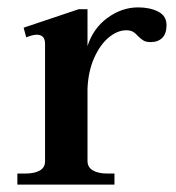

<svg xmlns="http://www.w3.org/2000/svg" viewBox="-20 -500 478 520"><path d="M431 -432Q431 -409 419.5 -397.5Q408 -386 388 -386Q376 -386 369 -390Q362 -394 354 -402Q347 -410 340 -414Q333 -418 322 -418Q298 -418 274.5 -398.5Q251 -379 235 -343Q219 -307 217 -260V-64Q217 -47 231.5 -38.5Q246 -30 271 -30H290V0H27V-30H49Q73 -30 87.5 -38Q102 -46 102 -63V-382Q102 -406 79 -406Q70 -406 51 -399L44 -425L193 -475H217V-375Q232 -423 271 -451.5Q310 -480 354 -480Q386 -480 408.5 -468.5Q431 -457 431 -432Z"/></svg>

Font: Taviraj Medium
Style: Regular
Weight: 500
Designer: Katatrad Team
Foundry: CadsonDemak
Version: Version 1.001